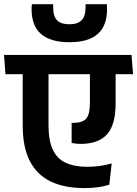

<svg xmlns="http://www.w3.org/2000/svg" viewBox="-42 -904 665 930"><path d="M475.5 -883.5H372.5Q372.5 -882.5 372.5 -875.8Q372.5 -869 372.5 -868.5Q372.5 -826 353.5 -806.2Q334.5 -786.5 294 -786.5Q253 -786.5 234.2 -806Q215.5 -825.5 215.5 -868.5Q215.5 -869 215.5 -875.5Q215.5 -882 215.5 -883.5H112.5Q111.5 -875.5 111.2 -870Q111 -864.5 111 -860Q111 -778.5 157.2 -739Q203.5 -699.5 294 -699.5Q385 -699.5 430.8 -739Q476.5 -778.5 476.5 -860Q476.5 -864 476.2 -869.8Q476 -875.5 475.5 -883.5ZM-15.5 -544.5H602.5L595 -638H-22.5ZM193 -297.5V-575.5H68V-296Q68 -190.5 102.8 -123.5Q137.5 -56.5 204 -24.8Q270.5 7 366 7Q401.5 7 432 3Q462.5 -1 487.5 -9.5L499 -112.5Q473 -104.5 442 -100.2Q411 -96 381 -96Q319 -96 277 -115.2Q235 -134.5 214 -178.5Q193 -222.5 193 -297.5ZM518 -404V-572H393.5V-406.5Q393.5 -350.5 375.8 -329.8Q358 -309 314 -309Q312 -309 309.2 -309Q306.5 -309 305 -309V-211.5Q314 -209.5 326 -208.2Q338 -207 348.5 -207Q434 -207 476 -252.8Q518 -298.5 518 -404Z"/></svg>

Font: Anek Devanagari Medium SemiBold
Style: Regular
Weight: 600
Version: Version 1.003